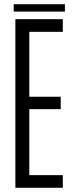

<svg xmlns="http://www.w3.org/2000/svg" viewBox="-20 -891 351 911"><path d="M53 0V-800H278V-740H119V-432H268V-373H119V-60H278V0ZM45 -836V-871H288V-836Z"/></svg>

Font: Big Shoulders Display
Style: Regular
Weight: 400
Designer: Patric King
Foundry: XO Type Co
Version: Version 1.000; ttfautohint (v1.8.2)